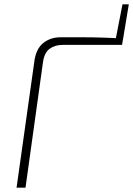

<svg xmlns="http://www.w3.org/2000/svg" viewBox="-20 -861 611 881"><path d="M258 -690Q307 -690 355 -690Q403 -690 450.5 -688.5Q498 -687 545 -684L540 -655H268Q232 -655 207.5 -637Q183 -619 177 -574L97 0H56L138 -582Q146 -638 179 -664Q212 -690 258 -690ZM571 -841 545 -684 508 -667 542 -841Z"/></svg>

Font: Exo 2 ExtraLight
Style: Italic
Weight: 250
Italic angle: -8°
Designer: Natanael Gama
Foundry: Natanael Gama
Version: Version 2.010